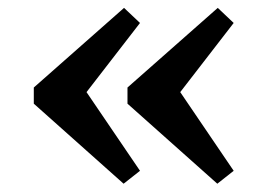

<svg xmlns="http://www.w3.org/2000/svg" viewBox="-20 -448 646 480"><path d="M564.2 -390.6 430.6 -217.7 564.2 -21 523.3 11.3 298.7 -188.8V-229.2L524.4 -428.3ZM330 -390.6 196.3 -217.7 330 -21 289 11.3 64.5 -188.8V-229.2L290.1 -428.3Z"/></svg>

Font: Playfair Micro SmCond SmLight
Style: Regular
Weight: 360
Width: 4
Designer: Claus Eggers Sørensen
Foundry: Claus Eggers Sørensen
Version: Version 2.100;Glyphs 3.2 (3219)